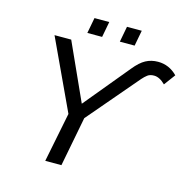

<svg xmlns="http://www.w3.org/2000/svg" viewBox="-119 -952 1048 1067"><g transform="rotate(15 405.0 -418.5)"><path d="M699 -694Q763 -694 810 -646L762 -581Q729 -614 697 -614Q674 -614 660 -603.5Q646 -593 632 -577L383 -285L328 0H235L292 -285L104 -688H200L349 -359L563 -618Q597 -660 628.5 -677Q660 -694 699 -694ZM464 -747 481 -837H566L549 -747ZM277 -747 294 -837H379L362 -747Z"/></g></svg>

Font: Libra Sans Modern
Style: Italic
Weight: 400
Italic angle: -12°
Foundry: Stefan Peev, Context Ltd
Version: Version 1.000